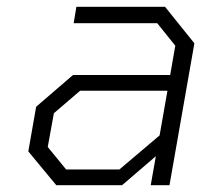

<svg xmlns="http://www.w3.org/2000/svg" viewBox="-20 -543 600 563"><path d="M145 0 63 -99 86 -230 194 -323H479L494 -409L441 -475H196L204 -523H464L550 -416L477 0H422L437 -85L338 0ZM174 -46H330L448 -146L471 -277H215L138 -211L120 -112Z"/></svg>

Font: Tomorrow Light
Style: Italic
Weight: 300
Italic angle: -10°
Designer: Tony de Marco, Monica Rizzolli
Foundry: Just in Type
Version: Version 2.002